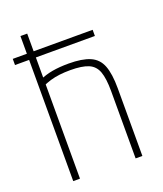

<svg xmlns="http://www.w3.org/2000/svg" viewBox="-135 -819 771 908"><g transform="rotate(-20 250.0 -365.0)"><path d="M5 -610V-641H407V-610ZM390 -339Q390 -402 377.5 -436.5Q365 -471 333 -484.5Q301 -498 242 -498Q213 -498 188 -495Q163 -492 141 -485.5Q119 -479 96 -468L94 -502Q126 -517 162.5 -523.5Q199 -530 245 -530Q313 -530 352.5 -513Q392 -496 408 -454.5Q424 -413 424 -340V0H390ZM76 0V-730H110V0Z"/></g></svg>

Font: M PLUS Code Latin ExtraLight
Style: Regular
Weight: 250
Designer: Coji Morishita
Foundry: UNDERFOREST DESIGN
Version: Version 1.002; ttfautohint (v1.8.3)